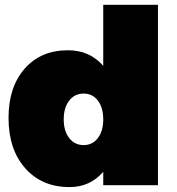

<svg xmlns="http://www.w3.org/2000/svg" viewBox="-20 -762 730 790"><path d="M15.1 -276.9Q15.1 -403.8 81.5 -479.5Q147.9 -555.2 259.8 -555.2Q348.6 -555.2 404.8 -491.2V-742.2H629.9V0H404.8V-55.2Q350.6 7.8 266.1 7.8Q152.3 7.8 83.7 -69.8Q15.1 -147.5 15.1 -276.9ZM324.2 -165Q360.8 -165 382.8 -194.1Q404.8 -223.1 404.8 -271Q404.8 -318.8 382.8 -347.9Q360.8 -377 324.2 -377Q287.1 -377 264.6 -347.9Q242.2 -318.8 242.2 -271Q242.2 -223.1 264.6 -194.1Q287.1 -165 324.2 -165Z"/></svg>

Font: Trueno Black
Style: Regular
Weight: 900
Designer: Julieta Ulanovsky
Foundry: Julieta Ulanovsky
Version: Version 3.001b | FøM Fix